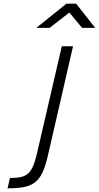

<svg xmlns="http://www.w3.org/2000/svg" viewBox="-20 -949 536 1041"><path d="M240 -107Q227 -49 210.5 -14Q194 21 169 40Q144 59 108 65.5Q72 72 21 72L34 16Q69 16 92.5 11Q116 6 132 -8Q148 -22 159 -47.5Q170 -73 180 -115L315 -698H376ZM340 -929H393L496 -798H425L356 -881L249 -798H177Z"/></svg>

Font: Panefresco 250wt
Style: Italic
Weight: 300
Version: Version 1.000